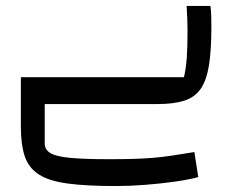

<svg xmlns="http://www.w3.org/2000/svg" viewBox="-20 -349 809 644"><path d="M50 0V-90H597Q604 -120 606.5 -156Q609 -192 609 -246Q609 -286 606 -329H686Q688 -311 688.5 -293.5Q689 -276 689 -259Q689 -181 681 -130.5Q673 -80 653.5 -51.5Q634 -23 598.5 -11.5Q563 0 509 0ZM368 275Q269 275 206.5 266.5Q144 258 110 236Q76 214 63 175Q50 136 50 76V0H130V132Q130 153 149 164.5Q168 176 215.5 180.5Q263 185 346 185Q391 185 426 184Q461 183 492 180.5Q523 178 556 173Q589 168 632 161L645 245Q611 254 564.5 260.5Q518 267 467 271Q416 275 368 275Z"/></svg>

Font: Changa
Style: Regular
Weight: 400
Designer: Eduardo Rodriguez Tunni
Foundry: Eduardo Rodriguez Tunni
Version: Version 3.003